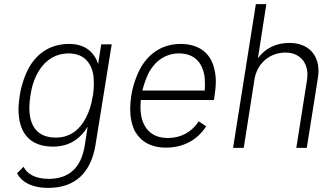

<svg xmlns="http://www.w3.org/2000/svg" viewBox="-20 -720 1613 935"><path d="M473 -504 458 -409C438 -467 394 -506 317 -506C234 -506 168 -469 124 -396C101 -356 84 -305 76 -254C73 -232 70 -209 70 -186C70 -163 73 -139 79 -116C100 -42 155 -6 239 -6C325 -6 376 -52 407 -103L393 -13C376 96 317 151 217 151C150 151 110 125 95 92L63 124C84 164 132 195 215 195C348 195 423 119 445 -14L524 -504ZM399 -147C366 -84 317 -50 252 -50C186 -50 146 -80 130 -136C125 -154 123 -175 123 -196C123 -215 125 -235 128 -254C134 -296 146 -337 171 -378C205 -430 251 -459 313 -460C376 -460 417 -428 432 -367C436 -351 437 -334 437 -314C437 -296 436 -277 433 -257L431 -249C426 -215 416 -181 399 -147Z M797 -48C743 -48 704 -70 683 -111C670 -135 664 -165 664 -198C664 -209 665 -221 666 -233H1022C1027 -265 1031 -296 1031 -325C1031 -344 1029 -362 1025 -378C1009 -460 951 -506 859 -506C776 -506 710 -465 668 -395C645 -355 627 -303 619 -253C616 -231 614 -210 614 -190C614 -150 621 -113 637 -81C666 -30 717 -1 787 -1C873 -1 941 -38 984 -105L948 -129C912 -76 861 -48 797 -48ZM706 -369C739 -427 790 -460 853 -460C919 -459 959 -424 973 -363C977 -348 978 -331 978 -313C978 -302 978 -291 977 -279H673C681 -310 694 -346 706 -369Z M1389 -511C1325 -511 1271 -485 1236 -436L1277 -700H1226L1115 0H1167L1219 -332C1231 -410 1292 -464 1370 -464C1436 -464 1477 -421 1477 -356C1477 -348 1476 -339 1475 -330L1423 0H1474L1528 -340C1530 -352 1531 -363 1531 -374C1531 -458 1477 -511 1389 -511Z"/></svg>

Font: Arthouse Owned Light
Style: Italic
Weight: 300
Italic angle: -10°
Designer: Jeremy Tribby
Foundry: Tribby Type
Version: Version 1.000;PS 001.000;hotconv 1.0.88;makeotf.lib2.5.64775